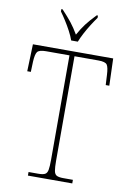

<svg xmlns="http://www.w3.org/2000/svg" viewBox="-100 -992 716 1053"><g transform="rotate(10 258.0 -465.5)"><path d="M132 0V-20H186Q211 -20 223 -26Q235 -32 238.5 -51Q242 -70 242 -108V-689H112Q73 -689 63 -675Q53 -661 51 -620L49 -563H29L34 -714H481L486 -563H466L463 -620Q461 -661 451.5 -675Q442 -689 403 -689H270V-108Q270 -70 273.5 -51Q277 -32 289 -26Q301 -20 326 -20H379V0ZM237 -771Q229 -794 215 -820.5Q201 -847 184.5 -873Q168 -899 154 -918V-931H161Q194 -896 215 -869.5Q236 -843 257 -807Q277 -843 297 -869.5Q317 -896 351 -931H358V-918Q344 -899 327.5 -873Q311 -847 297 -820.5Q283 -794 274 -771Z"/></g></svg>

Font: Noto Serif Hebrew SemiCondensed Thin
Style: Regular
Weight: 100
Width: 4
Designer: Monotype Design Team
Foundry: Monotype Imaging Inc.
Version: Version 2.004; ttfautohint (v1.8.4.7-5d5b)